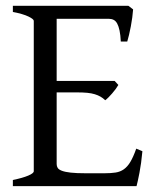

<svg xmlns="http://www.w3.org/2000/svg" viewBox="-20 -635 536 655"><path d="M465.8 -119.1Q461.9 -77.1 455.8 -45.7Q449.7 -14.2 445.8 0H23.9V-21Q57.1 -27.8 76.2 -35.9Q95.2 -43.9 95.2 -50.8V-564Q95.2 -569.8 77.1 -578.6Q59.1 -587.4 23.9 -594.2V-615.2H418L434.1 -603Q433.1 -590.3 431.2 -575.2Q429.2 -560.1 426.3 -544.9Q423.3 -529.8 420.2 -516.1Q417 -502.4 414.1 -493.2H392.1Q391.1 -515.6 387.9 -530.5Q384.8 -545.4 379.9 -554.4Q375 -563.5 367.9 -567.1Q360.8 -570.8 352.1 -570.8H173.3V-358.9H371.1L383.8 -345.2Q379.9 -338.4 374.3 -330.8Q368.7 -323.2 362.5 -316.2Q356.4 -309.1 350.3 -303Q344.2 -296.9 338.9 -293Q331.5 -300.3 323 -305.2Q314.5 -310.1 303.5 -313.5Q292.5 -316.9 277.6 -318.4Q262.7 -319.8 242.2 -319.8H173.3V-75.2Q173.3 -67.9 176.8 -62.3Q180.2 -56.6 190.9 -52.5Q201.7 -48.3 221.2 -46.1Q240.7 -43.9 272.9 -43.9H335.9Q358.4 -43.9 374.3 -46.4Q390.1 -48.8 402.3 -57.4Q414.6 -65.9 424.6 -82.5Q434.6 -99.1 444.8 -127.9L465.8 -119.1Z"/></svg>

Font: Gentium
Style: Regular
Weight: 400
Designer: J. Victor Gaultney
Version: Version 1.03; 2011; OFL 1.1 release